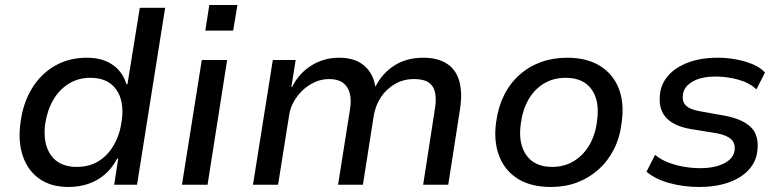

<svg xmlns="http://www.w3.org/2000/svg" viewBox="-20 -736 3113 765"><path d="M253 9Q183 9 136.5 -24Q90 -57 70.5 -115.5Q51 -174 62 -250Q72 -326 107.5 -384Q143 -442 199 -474Q255 -506 326 -506Q388 -506 428.5 -478Q469 -450 484 -400L488 -401L537 -705H638L526 0H435L451 -104H447Q426 -65 396.5 -40Q367 -15 330.5 -3Q294 9 253 9ZM286 -71Q336 -71 373 -94Q410 -117 434 -159Q458 -201 465 -255Q476 -333 443 -379.5Q410 -426 340 -426Q292 -426 254 -402.5Q216 -379 192 -337.5Q168 -296 160 -242Q150 -164 183 -117.5Q216 -71 286 -71Z M798 -614 814 -716H926L909 -614ZM705 0 784 -497H885L807 0Z M988 0 1067 -497H1158L1141 -390H1144Q1172 -445 1221.5 -475.5Q1271 -506 1331 -506Q1395 -506 1431.5 -474Q1468 -442 1475 -392L1477 -393Q1504 -445 1552 -475.5Q1600 -506 1667 -506Q1723 -506 1759.5 -483Q1796 -460 1809.5 -414.5Q1823 -369 1813 -302L1766 0H1666L1712 -297Q1719 -337 1714 -364.5Q1709 -392 1689 -406.5Q1669 -421 1630 -421Q1587 -421 1553 -401Q1519 -381 1497.5 -348.5Q1476 -316 1469 -274L1426 0H1327L1374 -297Q1381 -337 1373.5 -364.5Q1366 -392 1346 -406.5Q1326 -421 1292 -421Q1260 -421 1232.5 -408Q1205 -395 1184 -374.5Q1163 -354 1149.5 -329Q1136 -304 1132 -277L1088 0Z M2175 9Q2096 9 2043.5 -23.5Q1991 -56 1968.5 -115.5Q1946 -175 1957 -251Q1965 -310 1988.5 -357Q2012 -404 2049.5 -437.5Q2087 -471 2135 -488.5Q2183 -506 2240 -506Q2318 -506 2370.5 -473.5Q2423 -441 2445.5 -383Q2468 -325 2457 -248Q2450 -188 2426 -141Q2402 -94 2364.5 -60.5Q2327 -27 2279.5 -9Q2232 9 2175 9ZM2180 -71Q2229 -71 2267 -94.5Q2305 -118 2329 -159.5Q2353 -201 2359 -256Q2370 -334 2337 -380Q2304 -426 2234 -426Q2185 -426 2147 -403Q2109 -380 2085.5 -339Q2062 -298 2055 -243Q2044 -165 2077 -118Q2110 -71 2180 -71Z M2766 9Q2702 9 2645.5 -7Q2589 -23 2556 -52L2590 -119Q2613 -100 2643 -88.5Q2673 -77 2705.5 -71.5Q2738 -66 2769 -66Q2829 -66 2866 -85.5Q2903 -105 2907 -137Q2910 -165 2893.5 -181Q2877 -197 2836 -205L2731 -222Q2663 -234 2632.5 -269Q2602 -304 2610 -364Q2615 -404 2643.5 -436Q2672 -468 2722 -487Q2772 -506 2840 -506Q2876 -506 2912 -499.5Q2948 -493 2979 -480Q3010 -467 3028 -447L2994 -380Q2965 -407 2920.5 -419Q2876 -431 2832 -431Q2774 -431 2739.5 -411Q2705 -391 2701 -359Q2697 -332 2712.5 -316Q2728 -300 2767 -293L2868 -275Q2941 -261 2973.5 -227.5Q3006 -194 2997 -131Q2992 -90 2962 -58Q2932 -26 2881.5 -8.5Q2831 9 2766 9Z"/></svg>

Font: Nunito Sans 7pt Medium
Style: Italic
Weight: 500
Italic angle: -9°
Designer: Vernon Adams
Foundry: Vernon Adams
Version: Version 3.101;gftools[0.9.27]